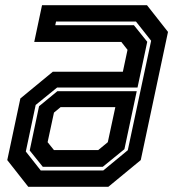

<svg xmlns="http://www.w3.org/2000/svg" viewBox="-20 -720 676 740"><path d="M89 0 8 -103 58.5 -340.5 183.5 -443.5H453.5L471.5 -528L447.5 -558.5H112L142 -700H546.5L627.5 -597L522.5 -103L397.5 0ZM145 -77 94.5 -140 130.5 -310.5 201 -368.5H507L459.5 -145L376 -77ZM137 -63H378L472.5 -141L562.5 -563L504 -637H196L193 -623H496L547.5 -559L510 -382.5H200L117.5 -315.5L79.5 -136ZM188 -141.5H358.5L395.5 -172L424.5 -307H213.5L188 -286L163.5 -172Z"/></svg>

Font: Tourney
Style: Bold Italic
Weight: 700
Italic angle: -12°
Version: Version 1.015